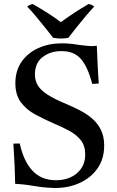

<svg xmlns="http://www.w3.org/2000/svg" viewBox="-20 -928 587 962"><path d="M256 14Q255 14 223.5 12.5Q192 11 151 4Q117 -2 89.5 -4.5Q62 -7 56 -7Q55 -90 47 -208Q55 -209 63.5 -209Q72 -209 79 -209Q98 -121 142.5 -73Q187 -25 260 -25Q325 -25 366 -60.5Q407 -96 407 -154Q407 -198 384.5 -226Q362 -254 325.5 -273.5Q289 -293 248 -310Q200 -331 156.5 -354.5Q113 -378 85 -415Q57 -452 57 -511Q57 -574 88.5 -619Q120 -664 173 -687.5Q226 -711 290 -711Q310 -711 331.5 -709Q353 -707 376 -703Q405 -699 420.5 -698Q436 -697 441 -697Q444 -697 452 -697.5Q460 -698 465 -699Q467 -655 469 -608Q471 -561 475 -510Q455 -507 442 -508Q419 -595 385 -633Q351 -672 288 -672Q233 -672 194 -642.5Q155 -613 155 -555Q155 -524 169.5 -500Q184 -476 218 -454Q252 -432 312 -407Q345 -393 378.5 -376Q412 -359 440 -335.5Q468 -312 485 -278.5Q502 -245 502 -199Q502 -131 468 -83.5Q434 -36 378.5 -11Q323 14 256 14ZM285 -817Q316 -840 351 -863Q386 -886 424 -908Q441 -905 452 -895Q432 -874 408 -845.5Q384 -817 361.5 -788.5Q339 -760 323 -739Q316 -737 305.5 -736Q295 -735 284 -735Q275 -735 264.5 -736Q254 -737 246 -739Q230 -760 207 -788.5Q184 -817 160.5 -845.5Q137 -874 116 -895Q128 -904 144 -908Q182 -886 217.5 -863.5Q253 -841 285 -817Z"/></svg>

Font: Tiro Devanagari Sanskrit
Style: Regular
Weight: 400
Designer: Devanagari: John Hudson & Fiona Ross. Latin: John Hudson.
Foundry: Tiro Typeworks Ltd.
Version: Version 1.52